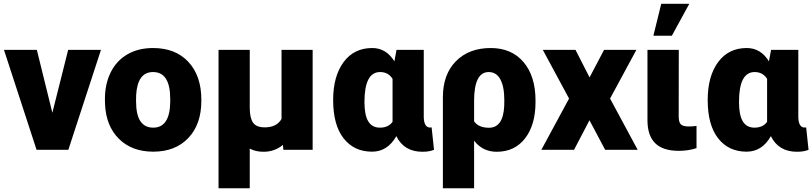

<svg xmlns="http://www.w3.org/2000/svg" viewBox="-20 -792 4294 1015"><path d="M256.8 -195.8 340.3 -528.3H513.7L341.3 0H173.3L1 -528.3H174.8Z M534.7 -269Q534.7 -348.1 565.4 -409.9Q596.2 -471.7 653.8 -504.9Q711.4 -538.1 789.1 -538.1Q907.7 -538.1 976.1 -464.6Q1044.4 -391.1 1044.4 -264.6V-258.8Q1044.4 -135.3 975.8 -62.7Q907.2 9.8 790 9.8Q677.2 9.8 608.9 -57.9Q540.5 -125.5 535.2 -241.2ZM699.2 -258.8Q699.2 -185.5 722.2 -151.4Q745.1 -117.2 790 -117.2Q877.9 -117.2 879.9 -252.4V-269Q879.9 -411.1 789.1 -411.1Q706.5 -411.1 699.7 -288.6Z M1300.3 -528.3V-219.7Q1300.8 -167.5 1318.1 -143.1Q1335.4 -118.7 1379.9 -118.7Q1442.4 -118.7 1468.3 -163.1V-528.3H1632.8V0H1478L1475.6 -25.9Q1432.1 10.3 1373 10.3Q1331.5 10.3 1300.3 -6.3V203.1H1135.3V-528.3Z M2220.2 -528.3V-172.4Q2221.7 -117.7 2253.9 -117.7Q2259.3 -117.7 2261.7 -119.1L2274.4 0Q2249.5 10.3 2213.4 10.3Q2115.7 10.3 2075.2 -72.3Q2028.8 9.8 1946.8 9.8Q1851.6 9.8 1796.4 -60.8Q1741.2 -131.3 1741.2 -263.2Q1741.2 -388.7 1796.1 -463.4Q1851.1 -538.1 1947.8 -538.1Q2021.5 -538.1 2064.9 -467.8L2076.2 -528.3ZM1906.7 -252.9Q1906.7 -183.1 1927 -150.1Q1947.3 -117.2 1988.3 -117.2Q2033.2 -117.2 2055.2 -147.9V-375Q2033.2 -411.1 1989.3 -411.1Q1906.7 -411.1 1906.7 -252.9Z M2574.2 -538.1Q2684.6 -538.1 2747.8 -463.6Q2811 -389.2 2811 -259.8V-252.9Q2811 -132.3 2756.1 -61Q2701.2 10.3 2605.5 10.3Q2531.7 10.3 2486.3 -48.3V203.1H2321.3V-278.3Q2321.3 -398.4 2390.1 -468.3Q2459 -538.1 2574.2 -538.1ZM2486.3 -150.4Q2510.3 -116.7 2564.9 -116.7Q2639.6 -116.7 2645.5 -231L2646 -263.2Q2646 -334 2625 -372.6Q2604 -411.1 2563.5 -411.1Q2486.3 -411.1 2486.3 -258.8Z M3096.7 -382.8 3173.3 -528.3H3344.2L3205.1 -271L3351.1 0H3179.2L3096.2 -156.2L3014.6 0H2841.8L2988.3 -271L2849.6 -528.3H3022.5Z M3568.4 -528.3 3567.9 -176.8Q3567.9 -147 3578.6 -135.3Q3589.4 -123.5 3621.1 -123.5Q3645.5 -123.5 3662.1 -126.5V-8.8Q3617.7 5.4 3569.3 5.4Q3483.9 5.4 3443.4 -35.2Q3402.8 -75.7 3402.8 -156.2V-528.3ZM3475.6 -772H3624L3531.7 -603H3434.1Z M4200.2 -528.3V-172.4Q4201.7 -117.7 4233.9 -117.7Q4239.3 -117.7 4241.7 -119.1L4254.4 0Q4229.5 10.3 4193.4 10.3Q4095.7 10.3 4055.2 -72.3Q4008.8 9.8 3926.8 9.8Q3831.5 9.8 3776.4 -60.8Q3721.2 -131.3 3721.2 -263.2Q3721.2 -388.7 3776.1 -463.4Q3831.1 -538.1 3927.7 -538.1Q4001.5 -538.1 4044.9 -467.8L4056.2 -528.3ZM3886.7 -252.9Q3886.7 -183.1 3907 -150.1Q3927.2 -117.2 3968.3 -117.2Q4013.2 -117.2 4035.2 -147.9V-375Q4013.2 -411.1 3969.2 -411.1Q3886.7 -411.1 3886.7 -252.9Z"/></svg>

Font: Roboto
Style: Regular
Weight: 900
Designer: Google
Version: Version 2.001171; 2014